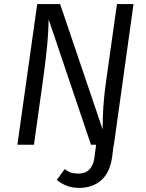

<svg xmlns="http://www.w3.org/2000/svg" viewBox="-20 -708 715 939"><path d="M258 172 296 119Q312 131 327 136Q342 141 364 141Q431 141 442 62L450 0H536L528 63Q517 137 474.5 174Q432 211 366 211Q305 211 258 172ZM537 0H425L218 -613Q217 -553 211 -488.5Q205 -424 192 -329L146 0H65L162 -688H274L482 -75Q482 -136 485.5 -187.5Q489 -239 498 -305L552 -688H633Z"/></svg>

Font: Fira Sans Book
Style: Italic
Weight: 350
Italic angle: -8°
Designer: bBox Type GmbH & Carrois Corporate GbR & Edenspiekermann AG
Foundry: bBox Type GmbH & Carrois Corporate GbR & Edenspiekermann AG
Version: Version 4.301